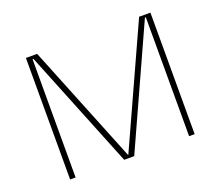

<svg xmlns="http://www.w3.org/2000/svg" viewBox="-110 -808 1107 965"><g transform="rotate(-20 443.5 -325.0)"><path d="M140.6 0V-632.3H145.5L400.4 0H454.1L742.7 -635.7H747.6V0H777.3V-649.9H716.8L427.7 -14.6L171.4 -649.9H111.3V0Z"/></g></svg>

Font: Estedad VF
Style: Regular
Weight: 100
Designer: Amin Abedi
Version: Version 7.3